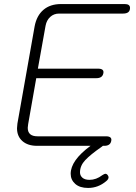

<svg xmlns="http://www.w3.org/2000/svg" viewBox="-20 -720 673 948"><path d="M622 -681Q622 -653 588 -653H272Q246 -653 228 -636.5Q210 -620 205 -593L167 -381H464Q496 -381 490 -357Q485 -334 456 -334H159L119 -107Q117 -95 117 -89Q117 -47 165 -47H503Q535 -47 529 -23Q524 0 495 0H488L479 7Q427 43 401 70.5Q375 98 375 131Q375 147 387 157.5Q399 168 422 168Q455 168 485 145Q496 138 500 138Q507 138 512 145Q516 151 516 155Q516 165 505 174Q465 208 415 208Q374 208 351.5 188Q329 168 329 138Q329 72 427 0H163Q117 0 90.5 -23.5Q64 -47 64 -87Q64 -94 66 -110L151 -590Q161 -643 194.5 -671.5Q228 -700 281 -700H596Q622 -700 622 -681Z"/></svg>

Font: Kodchasan ExtraLight
Style: Italic
Weight: 275
Italic angle: -10°
Version: Version 1.000; ttfautohint (v1.6)